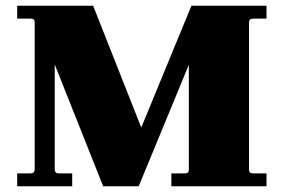

<svg xmlns="http://www.w3.org/2000/svg" viewBox="-20 -650 990 670"><path d="M40 0V-45H87Q101 -45 101 -59V-573Q101 -585 87 -585H40V-630H305L473 -205L648 -630H910V-585H863Q849 -585 849 -571V-57Q849 -45 863 -45H910V0H578V-45H625Q639 -45 639 -57V-424L464 0H340L171 -425V-59Q171 -45 185 -45H232V0Z"/></svg>

Font: Arapey Black
Style: Regular
Weight: 900
Designer: Eduardo Rodriguez Tunni
Foundry: Eduardo Rodriguez Tunni
Version: Version 4.000